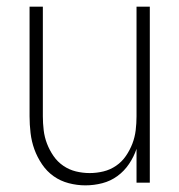

<svg xmlns="http://www.w3.org/2000/svg" viewBox="-20 -550 540 578"><path d="M237 8Q212 8 187 1.5Q162 -5 141.5 -19.5Q121 -34 106.5 -55.5Q92 -77 83.5 -100.5Q75 -124 72 -149.5Q69 -175 69 -200V-530H109V-200Q109 -179 111.5 -158Q114 -137 121.5 -117.5Q129 -98 141 -80.5Q153 -63 170.5 -51Q188 -39 208.5 -34Q229 -29 250 -29Q271 -29 291.5 -34Q312 -39 329.5 -51Q347 -63 359 -80.5Q371 -98 378.5 -117.5Q386 -137 388.5 -158Q391 -179 391 -200V-530H431V0H391V-102Q383 -78 368.5 -56.5Q354 -35 333.5 -20Q313 -5 288 1.5Q263 8 237 8Z"/></svg>

Font: iosevka_custom_sans_ss08 XLt
Style: Regular
Weight: 200
Designer: Belleve Invis
Foundry: Belleve Invis
Version: Version 10.3.0; ttfautohint (v1.8.3)